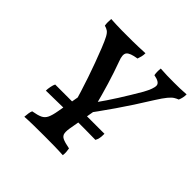

<svg xmlns="http://www.w3.org/2000/svg" viewBox="-173 -840 1003 1003"><g transform="rotate(45 328.5 -338.0)"><path d="M281 -215Q257 -299 230 -378.5Q203 -458 172 -536Q156 -576 146 -594.5Q136 -613 126 -620Q116 -627 101 -631Q99 -643 99 -654Q99 -665 100 -679Q121 -678 141 -677Q161 -676 181 -676Q201 -676 219 -676Q238 -676 259.5 -676Q281 -676 304 -677Q327 -678 353 -679Q353 -665 350 -653Q347 -641 343 -630Q295 -623 282.5 -607Q270 -591 286 -551Q308 -491 327 -428Q346 -365 363 -299L346 -308Q384 -361 418.5 -415.5Q453 -470 488 -530Q515 -579 513.5 -601Q512 -623 467 -631Q463 -652 466 -679Q491 -677 515 -676.5Q539 -676 566 -676Q590 -676 611 -676.5Q632 -677 657 -679Q657 -654 647 -631Q636 -627 624.5 -620Q613 -613 598 -595Q583 -577 559 -539Q499 -442 446 -365.5Q393 -289 338 -215ZM140 3Q141 -12 143 -24.5Q145 -37 149 -46Q184 -52 202 -60.5Q220 -69 229 -88Q238 -107 244 -142L269 -282H379L353 -132Q347 -102 349.5 -85Q352 -68 368.5 -60Q385 -52 422 -45Q424 -34 425 -22Q426 -10 424 3Q393 1 356.5 0.5Q320 0 285 0Q247 0 208 0.5Q169 1 140 3ZM123 -173Q123 -186 126.5 -203.5Q130 -221 135 -230H499Q499 -213 497 -199.5Q495 -186 488 -174Q444 -175 408 -175Q372 -175 327 -175Q280 -175 247.5 -175Q215 -175 187 -174Q159 -173 123 -173Z"/></g></svg>

Font: Vollkorn Medium
Style: Italic
Weight: 500
Italic angle: -11°
Designer: Friedrich Althausen
Foundry: Friedrich Althausen
Version: Version 5.000